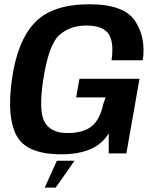

<svg xmlns="http://www.w3.org/2000/svg" viewBox="-20 -700 710 876"><path d="M259.5 4Q420 4 476 -92V0H556.5L616.5 -340.5H342.5L327.5 -255.5H461.5L451 -224.5Q435.5 -153 397.2 -123Q359 -93 288 -93Q213 -93 184.2 -142Q155.5 -191 177 -334Q201.5 -495.5 250.2 -539.5Q299 -583.5 374 -583.5Q446.5 -583.5 473.8 -547.5Q501 -511.5 489 -425H631.5Q646.5 -528.5 596.2 -604.5Q546 -680.5 387.5 -680.5Q218.5 -680.5 138.8 -597Q59 -513.5 34.5 -338.5Q10 -167.5 55.2 -81.8Q100.5 4 259.5 4ZM184 156H234L320 33.5H239.5Z"/></svg>

Font: Anybody UltraCondensed Thin SemiBold
Style: Italic
Weight: 600
Italic angle: -10°
Version: Version 1.111